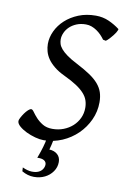

<svg xmlns="http://www.w3.org/2000/svg" viewBox="-92 -685 623 940"><g transform="rotate(10 219.5 -215.0)"><path d="M172.4 14.6Q166.5 15.1 160.2 15.1Q141.6 15.1 117.9 8.8Q94.2 2.4 73 -7.8Q51.8 -18.1 37.4 -30.8Q22.9 -43.5 22.9 -56.2Q22.9 -62 28.8 -73.2Q34.7 -84.5 42.7 -95.9Q50.8 -107.4 59.8 -115.7Q68.8 -124 75.2 -124Q81.1 -124 89.4 -112.1Q97.7 -100.1 111.1 -85.4Q124.5 -70.8 144.3 -58.8Q164.1 -46.9 192.9 -46.9Q222.7 -46.9 248.3 -56.9Q273.9 -66.9 293 -84.2Q312 -101.6 323 -125Q334 -148.4 334 -175.8Q334 -195.8 328.1 -213.1Q322.3 -230.5 307.6 -246.8Q293 -263.2 268.6 -279.3Q244.1 -295.4 207 -313Q174.8 -328.1 153.8 -345.5Q132.8 -362.8 120.8 -380.6Q108.9 -398.4 104 -417Q99.1 -435.5 99.1 -453.1Q99.1 -485.4 114 -517.1Q128.9 -548.8 156 -573.7Q183.1 -598.6 221.4 -614.3Q259.8 -629.9 307.1 -629.9Q342.3 -629.9 372.3 -616.5Q402.3 -603 425.8 -585Q426.8 -584.5 426.8 -582.5Q426.8 -581.1 425.8 -578.6Q423.8 -573.2 419.7 -566.4Q415.5 -559.6 409.4 -551.8Q403.3 -543.9 397 -536.9Q390.6 -529.8 385 -524.4Q379.4 -519 376 -517.1L361.8 -520Q353.5 -531.7 343.3 -542.2Q333 -552.7 320.8 -561Q308.6 -569.3 295.2 -574.2Q281.7 -579.1 267.1 -579.1Q240.7 -579.1 220.2 -570.6Q199.7 -562 185.8 -548.6Q171.9 -535.2 164.6 -518.6Q157.2 -502 157.2 -485.8Q157.2 -475.1 160.6 -463.4Q164.1 -451.7 174.8 -439Q185.5 -426.3 205.3 -411.9Q225.1 -397.5 257.8 -380.9Q296.4 -360.8 323.2 -342.8Q350.1 -324.7 366.7 -305.4Q383.3 -286.1 390.6 -264.2Q397.9 -242.2 397.9 -214.8Q397.9 -168.9 378.9 -127.4Q359.9 -85.9 327.4 -54.2Q294.9 -22.5 252 -3.9Q230 5.4 207 10.3Q204.6 22.5 202.6 30.8Q199.7 43 196.3 55.2Q221.2 56.2 236.8 70.1Q252.4 84 252.4 107.9Q252.4 133.8 237.3 155.3Q222.2 176.8 198.2 188.5Q174.3 200.2 145 200.2H144Q113.8 200.2 84.5 183.1L83.5 164.1Q108.9 175.8 128.9 176.5Q148.9 177.2 162.6 171.1Q176.3 165 183.3 153.8Q190.4 142.6 190.4 130.9Q190.4 118.2 179.2 111.1Q168 104 145 105Q151.9 86.9 156.5 73Q161.1 59.1 164.6 46.9Q168 34.7 170.9 22.9Q171.4 19 172.4 14.6Z"/></g></svg>

Font: Akkhara
Style: Italic
Weight: 400
Italic angle: -7°
Designer: J. Victor Gaultney
Version: Version 1.00 June 13, 2006, initial release